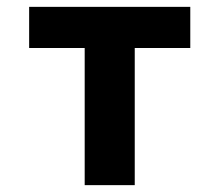

<svg xmlns="http://www.w3.org/2000/svg" viewBox="-20 -540 640 560"><path d="M227 0V-400H65V-520H535V-400H373V0Z"/></svg>

Font: Iosevka SS04 Heavy Extended
Style: Regular
Weight: 900
Width: 7
Monospace: yes
Designer: Belleve Invis
Foundry: Belleve Invis
Version: Version 19.0.0; ttfautohint (v1.8.4)